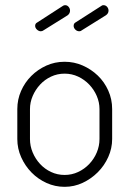

<svg xmlns="http://www.w3.org/2000/svg" viewBox="-20 -717 501 743"><path d="M149 -600Q144 -596 138 -596Q130 -596 123 -602.5Q116 -609 116 -617Q116 -626 124 -630L223 -694Q227 -697 232 -697Q240 -697 245.5 -690.5Q251 -684 251 -676Q251 -665 242 -658ZM297 -600Q293 -596 287 -596Q278 -596 271.5 -602.5Q265 -609 265 -617Q265 -626 272 -630L372 -694Q375 -697 380 -697Q389 -697 394.5 -690.5Q400 -684 400 -676Q400 -665 390 -658ZM230 -478Q267 -478 300 -463.5Q333 -449 358.5 -424.5Q384 -400 399 -366.5Q414 -333 414 -295V-179Q414 -143 399 -109.5Q384 -76 358.5 -50.5Q333 -25 300 -9.5Q267 6 230 6Q193 6 160 -9Q127 -24 102 -49.5Q77 -75 62 -108.5Q47 -142 47 -179V-295Q47 -332 61.5 -365Q76 -398 101 -423Q126 -448 159 -463Q192 -478 230 -478ZM365 -295Q365 -321 354.5 -345.5Q344 -370 325.5 -389.5Q307 -409 282.5 -420.5Q258 -432 230 -432Q202 -432 177.5 -420.5Q153 -409 135 -389.5Q117 -370 106.5 -345.5Q96 -321 96 -295V-179Q96 -152 106.5 -127Q117 -102 135 -82.5Q153 -63 177.5 -51.5Q202 -40 230 -40Q258 -40 282.5 -51.5Q307 -63 325.5 -82.5Q344 -102 354.5 -127Q365 -152 365 -179Z"/></svg>

Font: AkaAcidDosis
Style: Light
Weight: 300
Designer: Edgar Tolentino, Pablo Impallari, Igino Marini, Aka-Acid
Foundry: Edgar Tolentino, Pablo Impallari, Igino Marini, Aka-Acid
Version: Version 1.007